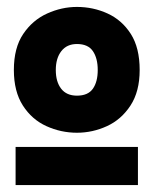

<svg xmlns="http://www.w3.org/2000/svg" viewBox="-20 -732 443 554"><path d="M25 -308H378V-198H25ZM202 -349Q156 -349 114 -368Q72 -387 46 -427.5Q20 -468 20 -530Q20 -594 47 -634Q74 -674 116 -693Q158 -712 202 -712Q249 -712 290.5 -693Q332 -674 357.5 -634Q383 -594 383 -530Q383 -468 356.5 -427.5Q330 -387 288.5 -368Q247 -349 202 -349ZM202 -456Q234 -456 248 -476Q262 -496 262 -530Q262 -564 248 -584.5Q234 -605 202 -605Q173 -605 157 -584.5Q141 -564 141 -530Q141 -496 156.5 -476Q172 -456 202 -456Z"/></svg>

Font: Inclusive Sans
Style: Regular
Weight: 400
Designer: Olivia King
Foundry: Olivia King
Version: Version 2.004